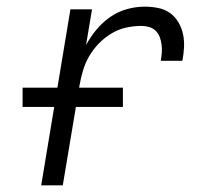

<svg xmlns="http://www.w3.org/2000/svg" viewBox="-20 -558 640 578"><path d="M104 0 192 -530H257L239 -422Q252 -447 270.5 -469Q289 -491 312 -507Q335 -523 362 -530.5Q389 -538 416 -538Q436 -538 456 -534Q476 -530 491.5 -519Q507 -508 517 -491Q527 -474 531 -455Q535 -436 534 -415.5Q533 -395 529 -375H464Q466 -387 467 -399Q468 -411 466.5 -423Q465 -435 461 -446Q457 -457 449 -465Q441 -473 429.5 -476.5Q418 -480 406 -480Q383 -480 360 -475Q337 -470 316 -457.5Q295 -445 277.5 -427Q260 -409 248 -388Q236 -367 229.5 -344.5Q223 -322 219 -299L169 0ZM48 -236V-294H350V-236Z"/></svg>

Font: Iosevka Curly Light Extended
Style: Italic
Weight: 300
Width: 7
Italic angle: -9°
Monospace: yes
Designer: Belleve Invis
Foundry: Belleve Invis
Version: Version 11.1.0; ttfautohint (v1.8.3)